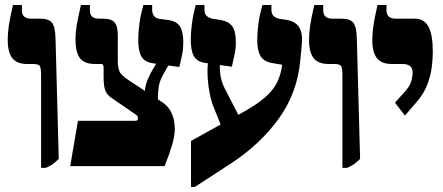

<svg xmlns="http://www.w3.org/2000/svg" viewBox="-20 -667 1777 771"><path d="M145 7V-363Q145 -391 140.5 -400.5Q136 -410 113 -410H89Q48 -410 29.5 -433.5Q11 -457 11 -507Q11 -534 15.5 -564.5Q20 -595 32 -647H68V-625Q68 -592 106 -592H142Q176 -592 189 -575.5Q202 -559 203 -510L216 -29Q200 -13 188 -5.5Q176 2 164 7Z M262 0 293 -182H524Q529 -182 531 -184Q534 -187 534 -193Q534 -200 528 -205L429 -273Q411 -285 403.5 -302Q396 -319 396 -361V-395Q396 -410 388 -410H362Q319 -410 301 -433.5Q283 -457 283 -510Q283 -535 288 -565Q293 -595 305 -647H341V-625Q341 -592 378 -592H395Q427 -592 440 -577Q453 -562 453 -526V-422Q453 -396 460 -380Q467 -364 501 -342L562 -302Q563 -323 573 -347.5Q583 -372 597 -394L607 -411L593 -413Q560 -418 547.5 -441Q535 -464 535 -507Q535 -534 539.5 -570Q544 -606 556 -647H591V-628Q591 -613 598.5 -603Q606 -593 622 -591L653 -587Q687 -583 701.5 -562.5Q716 -542 716 -498Q716 -471 711.5 -448.5Q707 -426 700 -398L656 -404L636 -369Q621 -342 617.5 -319.5Q614 -297 614 -268L631 -257Q655 -241 666 -219Q677 -197 679.5 -177.5Q682 -158 682 -151Q682 -120 670 -81Q658 -42 641 0Z M747 84V-101L866 -167L839 -234Q829 -258 822.5 -289.5Q816 -321 814 -354Q812 -387 815 -413L805 -414Q771 -419 758.5 -441.5Q746 -464 746 -508Q746 -535 750.5 -570.5Q755 -606 766 -647H801V-628Q801 -611 810 -603Q819 -595 832 -592L865 -587Q899 -581 913 -561Q927 -541 927 -498Q927 -470 922 -448.5Q917 -427 911 -399L863 -406Q862 -377 867.5 -353Q873 -329 885 -307L937 -206Q991 -235 1026.5 -261.5Q1062 -288 1082.5 -318.5Q1103 -349 1111 -393L1113 -407L1072 -414Q1039 -420 1026 -442Q1013 -464 1013 -508Q1013 -535 1017.5 -570.5Q1022 -606 1034 -647H1070V-628Q1070 -612 1078 -603.5Q1086 -595 1100 -592L1132 -587Q1166 -581 1181 -558Q1196 -535 1192 -490L1186 -426Q1174 -294 1100 -191.5Q1026 -89 911 -13L762 84Z M1355 7V-363Q1355 -391 1350.5 -400.5Q1346 -410 1323 -410H1299Q1258 -410 1239.5 -433.5Q1221 -457 1221 -507Q1221 -534 1225.5 -564.5Q1230 -595 1242 -647H1278V-625Q1278 -592 1316 -592H1352Q1386 -592 1399 -575.5Q1412 -559 1413 -510L1426 -29Q1410 -13 1398 -5.5Q1386 2 1374 7Z M1606 -203 1566 -255 1606 -299Q1627 -323 1632 -342.5Q1637 -362 1637 -374Q1637 -394 1626.5 -402Q1616 -410 1595 -410H1554Q1512 -410 1493.5 -433.5Q1475 -457 1475 -507Q1475 -534 1479.5 -564.5Q1484 -595 1496 -647H1532V-625Q1532 -592 1570 -592H1646Q1683 -592 1700.5 -560Q1718 -528 1718 -458Q1718 -433 1714 -399Q1710 -365 1696 -327.5Q1682 -290 1651 -255Z"/></svg>

Font: Noto Serif Hebrew Condensed Black
Style: Regular
Weight: 900
Width: 3
Designer: Monotype Design Team
Foundry: Monotype Imaging Inc.
Version: Version 2.004; ttfautohint (v1.8.4.7-5d5b)